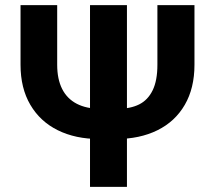

<svg xmlns="http://www.w3.org/2000/svg" viewBox="-20 -727 836 747"><path d="M736.6 -707V-475Q736.6 -384 698.9 -319.1Q661.2 -254.1 592.4 -220.2Q523.6 -186.2 431.7 -186.2H365.4Q273.9 -186.2 205.1 -220.2Q136.3 -254.1 98.1 -319.1Q59.9 -384 59.9 -475V-707H202.5V-475Q202.5 -419.1 221.8 -380.9Q241.1 -342.7 278.9 -323.2Q316.6 -303.7 371.4 -303.7H436.7Q487 -303.7 521.2 -320.7Q555.4 -337.7 573.9 -375.7Q592.4 -413.6 592.4 -475V-707ZM473.9 0H330.2V-707H473.9Z"/></svg>

Font: Pretendard JP Variable
Style: Regular
Weight: 400
Designer: Base glyphs from Inter by Rasmus Andersson; Hangul glyphs from Noto Sans CJK(Source Han Sans) by Jang Soo-young and Kang
Foundry: Kil Hyung-jin
Version: Version 1.307;Glyphs 3.2 (3192)